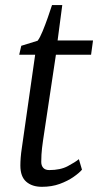

<svg xmlns="http://www.w3.org/2000/svg" viewBox="-20 -710 382 740"><path d="M146 -169.5Q143.5 -152.5 142 -139.2Q140.5 -126 139.8 -113.8Q139 -101.5 139 -86Q139 -71.5 146.8 -63Q154.5 -54.5 170 -54.5Q213 -54.5 241.5 -69.8Q270 -85 284 -96.5L296 -56Q285.5 -43.5 263.2 -28Q241 -12.5 210.2 -1.2Q179.5 10 141.5 10Q103.5 10 81 -9.8Q58.5 -29.5 58.5 -72Q58.5 -79 58.8 -86.5Q59 -94 59.8 -102.8Q60.5 -111.5 61.5 -120.2Q62.5 -129 64 -138.5L115.5 -499H54L62 -533.5L125 -553Q134 -564.5 144.2 -589.5Q154.5 -614.5 164.2 -642.2Q174 -670 180.5 -690.5H220L202 -554H338.5L331 -499H195.5Z"/></svg>

Font: Merriweather 20pt Light
Style: Italic
Weight: 300
Italic angle: -7.8°
Version: Version 2.101